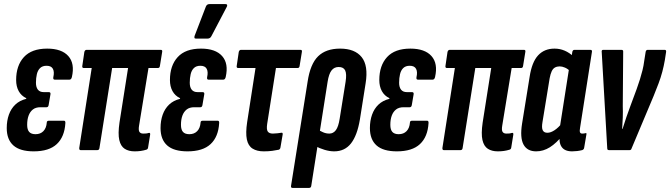

<svg xmlns="http://www.w3.org/2000/svg" viewBox="-20 -735 3281 940"><path d="M145 6Q78 6 45.5 -23Q13 -52 13 -108Q13 -144 23.5 -173.5Q34 -203 55 -223Q76 -243 108 -251L109 -254Q84 -266 71.5 -289Q59 -312 59 -343Q59 -414 97 -455.5Q135 -497 211 -497Q282 -497 314.5 -460.5Q347 -424 332 -358Q329 -345 320 -345H248Q239 -345 241 -357Q247 -383 239 -398Q231 -413 208 -413Q188 -413 176.5 -402Q165 -391 160.5 -372Q156 -353 156 -330Q156 -308 165.5 -296Q175 -284 194 -284H219Q229 -284 227 -273L218 -220Q216 -210 208 -210H178Q155 -210 141 -199Q127 -188 120 -169Q113 -150 113 -124Q113 -100 123 -89Q133 -78 154 -78Q178 -78 192.5 -93Q207 -108 209 -135Q209 -144 220 -144H293Q301 -144 300 -132Q296 -65 258 -29.5Q220 6 145 6Z M639 6Q610 6 590.5 -6.5Q571 -19 564 -49.5Q557 -80 565 -135L607 -402H529L467 -11Q466 0 456 0H375Q367 0 368 -11L429 -402H390Q381 -402 383 -413L393 -481Q396 -491 404 -491H767Q776 -491 774 -481L763 -413Q762 -402 753 -402H707L661 -121Q657 -98 662.5 -89.5Q668 -81 681 -81Q689 -81 695 -81.5Q701 -82 707 -84Q717 -87 715 -75L705 -13Q704 -4 696 -2Q683 2 669 4Q655 6 639 6Z M898 6Q831 6 798.5 -23Q766 -52 766 -108Q766 -144 776.5 -173.5Q787 -203 808 -223Q829 -243 861 -251L862 -254Q837 -266 824.5 -289Q812 -312 812 -343Q812 -414 850 -455.5Q888 -497 964 -497Q1035 -497 1067.5 -460.5Q1100 -424 1085 -358Q1082 -345 1073 -345H1001Q992 -345 994 -357Q1000 -383 992 -398Q984 -413 961 -413Q941 -413 929.5 -402Q918 -391 913.5 -372Q909 -353 909 -330Q909 -308 918.5 -296Q928 -284 947 -284H972Q982 -284 980 -273L971 -220Q969 -210 961 -210H931Q908 -210 894 -199Q880 -188 873 -169Q866 -150 866 -124Q866 -100 876 -89Q886 -78 907 -78Q931 -78 945.5 -93Q960 -108 962 -135Q962 -144 973 -144H1046Q1054 -144 1053 -132Q1049 -65 1011 -29.5Q973 6 898 6ZM939 -546Q933 -546 932 -550Q931 -554 933 -560L988 -703Q991 -710 995.5 -712.5Q1000 -715 1006 -715H1084Q1091 -715 1092 -710.5Q1093 -706 1090 -701L1015 -558Q1009 -546 996 -546Z M1271 6Q1238 6 1216.5 -7.5Q1195 -21 1188.5 -52.5Q1182 -84 1190 -137L1231 -402H1146Q1137 -402 1139 -413L1149 -481Q1152 -491 1160 -491H1451Q1460 -491 1458 -481L1447 -413Q1446 -402 1437 -402H1331L1288 -128Q1284 -101 1291 -91Q1298 -81 1316 -81Q1327 -81 1338.5 -82.5Q1350 -84 1357 -85Q1365 -87 1364 -77L1353 -13Q1352 -5 1345 -2Q1331 1 1312.5 3.5Q1294 6 1271 6Z M1412 185Q1403 185 1405 174L1486 -335Q1499 -422 1537.5 -459.5Q1576 -497 1645 -497Q1717 -497 1750.5 -455.5Q1784 -414 1770 -327L1742 -150Q1729 -72 1698.5 -33Q1668 6 1616 6Q1594 6 1569 -1.5Q1544 -9 1522 -21L1534 -102Q1547 -94 1561.5 -87.5Q1576 -81 1592 -81Q1612 -81 1624.5 -98Q1637 -115 1643 -154L1672 -335Q1678 -373 1670 -390Q1662 -407 1638 -407Q1616 -407 1603 -390Q1590 -373 1584 -335L1504 174Q1503 185 1493 185Z M1923 6Q1856 6 1823.5 -23Q1791 -52 1791 -108Q1791 -144 1801.5 -173.5Q1812 -203 1833 -223Q1854 -243 1886 -251L1887 -254Q1862 -266 1849.5 -289Q1837 -312 1837 -343Q1837 -414 1875 -455.5Q1913 -497 1989 -497Q2060 -497 2092.5 -460.5Q2125 -424 2110 -358Q2107 -345 2098 -345H2026Q2017 -345 2019 -357Q2025 -383 2017 -398Q2009 -413 1986 -413Q1966 -413 1954.5 -402Q1943 -391 1938.5 -372Q1934 -353 1934 -330Q1934 -308 1943.5 -296Q1953 -284 1972 -284H1997Q2007 -284 2005 -273L1996 -220Q1994 -210 1986 -210H1956Q1933 -210 1919 -199Q1905 -188 1898 -169Q1891 -150 1891 -124Q1891 -100 1901 -89Q1911 -78 1932 -78Q1956 -78 1970.5 -93Q1985 -108 1987 -135Q1987 -144 1998 -144H2071Q2079 -144 2078 -132Q2074 -65 2036 -29.5Q1998 6 1923 6Z M2417 6Q2388 6 2368.5 -6.5Q2349 -19 2342 -49.5Q2335 -80 2343 -135L2385 -402H2307L2245 -11Q2244 0 2234 0H2153Q2145 0 2146 -11L2207 -402H2168Q2159 -402 2161 -413L2171 -481Q2174 -491 2182 -491H2545Q2554 -491 2552 -481L2541 -413Q2540 -402 2531 -402H2485L2439 -121Q2435 -98 2440.5 -89.5Q2446 -81 2459 -81Q2467 -81 2473 -81.5Q2479 -82 2485 -84Q2495 -87 2493 -75L2483 -13Q2482 -4 2474 -2Q2461 2 2447 4Q2433 6 2417 6Z M2605 6Q2561 6 2543 -27.5Q2525 -61 2536 -130L2573 -359Q2584 -431 2614.5 -464Q2645 -497 2695 -497Q2721 -497 2744.5 -487Q2768 -477 2789 -457L2774 -384Q2760 -398 2746 -404Q2732 -410 2720 -410Q2707 -410 2697 -404.5Q2687 -399 2681 -386Q2675 -373 2671 -352L2636 -138Q2631 -110 2637 -97.5Q2643 -85 2660 -85Q2676 -85 2695 -97.5Q2714 -110 2732 -133L2737 -75Q2704 -34 2672 -14Q2640 6 2605 6ZM2781 6Q2708 6 2721 -82L2724 -99L2720 -106L2769 -419L2776 -443L2782 -481Q2784 -491 2793 -491H2870Q2880 -491 2878 -481L2820 -110Q2817 -94 2819.5 -87.5Q2822 -81 2830 -81Q2835 -81 2839 -81.5Q2843 -82 2846 -83Q2853 -85 2851 -77L2840 -12Q2839 -3 2830 0Q2818 3 2805.5 4.5Q2793 6 2781 6Z M2962 0Q2953 0 2953 -8L2926 -479Q2924 -491 2933 -491H3022Q3032 -491 3031 -482L3029 -216Q3030 -188 3029 -160Q3028 -132 3026 -104H3028Q3037 -133 3046.5 -161Q3056 -189 3067 -218L3097 -299Q3106 -324 3113 -346.5Q3120 -369 3125.5 -391Q3131 -413 3134 -437L3141 -481Q3143 -491 3151 -491H3234Q3243 -491 3241 -480L3235 -441Q3230 -412 3222.5 -383.5Q3215 -355 3204 -326Q3193 -297 3180 -265L3072 -8Q3070 0 3062 0Z"/></svg>

Font: Sofia Sans Extra Condensed
Style: Bold Italic
Weight: 700
Italic angle: -9°
Designer: Botio Nikoltchev, Ani Petrova
Foundry: lettersoup
Version: Version 4.101